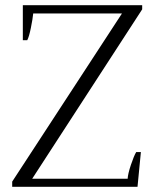

<svg xmlns="http://www.w3.org/2000/svg" viewBox="-20 -720 604 740"><path d="M27 -20 450 -668H108Q106 -647 99 -612.5Q92 -578 85 -565H68V-700H528V-684L104 -31H472Q473 -50 484.5 -84.5Q496 -119 505 -134H523L510 0H27Z"/></svg>

Font: Trirong Light
Style: Regular
Weight: 300
Designer: Katatrad Team
Foundry: CadsonDemak
Version: Version 1.001